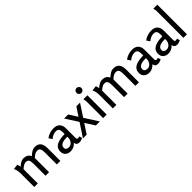

<svg xmlns="http://www.w3.org/2000/svg" viewBox="297 -2125 3497 3497"><g transform="rotate(-45 2046.0 -376.0)"><path d="M146 -505Q153 -489 157.5 -471.5Q162 -454 164 -437Q193 -464 231 -486.5Q269 -509 311 -509Q357 -509 391 -490Q425 -471 445 -428Q476 -459 516.5 -484Q557 -509 602 -509Q657 -509 689.5 -486Q722 -463 736.5 -424Q751 -385 751 -333V0H660V-311Q660 -340 655.5 -367.5Q651 -395 634 -413Q617 -431 581 -431Q548 -431 515 -409.5Q482 -388 460 -366V0H369V-311Q369 -340 364.5 -367.5Q360 -395 343.5 -413Q327 -431 290 -431Q270 -431 247.5 -421Q225 -411 205 -396Q185 -381 170 -367V0H79V-360Q79 -380 75.5 -404.5Q72 -429 65 -453Q58 -477 47 -494Z M1082 -509Q1161 -509 1202 -466.5Q1243 -424 1243 -345V-103Q1243 -80 1251 -72Q1259 -64 1271 -64Q1280 -64 1290 -66.5Q1300 -69 1309 -73L1327 -16Q1310 -6 1285 1.5Q1260 9 1234 9Q1206 9 1185 -5.5Q1164 -20 1158 -59Q1129 -26 1090.5 -7.5Q1052 11 1008 11Q949 11 909.5 -23.5Q870 -58 870 -119Q870 -176 897 -210Q924 -244 967.5 -261.5Q1011 -279 1060 -285Q1109 -291 1152 -291V-347Q1152 -388 1135 -414Q1118 -440 1071 -440Q1034 -440 999.5 -424.5Q965 -409 932 -381L889 -445Q931 -477 980.5 -493Q1030 -509 1082 -509ZM1152 -222Q1126 -222 1094 -220Q1062 -218 1032 -208.5Q1002 -199 982.5 -179Q963 -159 963 -124Q963 -93 985 -78.5Q1007 -64 1038 -64Q1072 -64 1097.5 -83Q1123 -102 1137.5 -131.5Q1152 -161 1152 -192Z M1449 -497 1768 1H1665L1345 -497ZM1660 -497H1755L1428 1H1332Z M1962 -667Q1962 -641 1943.5 -622Q1925 -603 1897 -603Q1871 -603 1852.5 -622Q1834 -641 1834 -667Q1834 -693 1852.5 -712Q1871 -731 1898 -731Q1924 -731 1943 -712Q1962 -693 1962 -667ZM1944 -497V0H1853V-439L1841 -497Z M2170 -505Q2177 -489 2181.5 -471.5Q2186 -454 2188 -437Q2217 -464 2255 -486.5Q2293 -509 2335 -509Q2381 -509 2415 -490Q2449 -471 2469 -428Q2500 -459 2540.5 -484Q2581 -509 2626 -509Q2681 -509 2713.5 -486Q2746 -463 2760.5 -424Q2775 -385 2775 -333V0H2684V-311Q2684 -340 2679.5 -367.5Q2675 -395 2658 -413Q2641 -431 2605 -431Q2572 -431 2539 -409.5Q2506 -388 2484 -366V0H2393V-311Q2393 -340 2388.5 -367.5Q2384 -395 2367.5 -413Q2351 -431 2314 -431Q2294 -431 2271.5 -421Q2249 -411 2229 -396Q2209 -381 2194 -367V0H2103V-360Q2103 -380 2099.5 -404.5Q2096 -429 2089 -453Q2082 -477 2071 -494Z M3106 -509Q3185 -509 3226 -466.5Q3267 -424 3267 -345V-103Q3267 -80 3275 -72Q3283 -64 3295 -64Q3304 -64 3314 -66.5Q3324 -69 3333 -73L3351 -16Q3334 -6 3309 1.5Q3284 9 3258 9Q3230 9 3209 -5.5Q3188 -20 3182 -59Q3153 -26 3114.5 -7.5Q3076 11 3032 11Q2973 11 2933.5 -23.5Q2894 -58 2894 -119Q2894 -176 2921 -210Q2948 -244 2991.5 -261.5Q3035 -279 3084 -285Q3133 -291 3176 -291V-347Q3176 -388 3159 -414Q3142 -440 3095 -440Q3058 -440 3023.5 -424.5Q2989 -409 2956 -381L2913 -445Q2955 -477 3004.5 -493Q3054 -509 3106 -509ZM3176 -222Q3150 -222 3118 -220Q3086 -218 3056 -208.5Q3026 -199 3006.5 -179Q2987 -159 2987 -124Q2987 -93 3009 -78.5Q3031 -64 3062 -64Q3096 -64 3121.5 -83Q3147 -102 3161.5 -131.5Q3176 -161 3176 -192Z M3600 -509Q3679 -509 3720 -466.5Q3761 -424 3761 -345V-103Q3761 -80 3769 -72Q3777 -64 3789 -64Q3798 -64 3808 -66.5Q3818 -69 3827 -73L3845 -16Q3828 -6 3803 1.5Q3778 9 3752 9Q3724 9 3703 -5.5Q3682 -20 3676 -59Q3647 -26 3608.5 -7.5Q3570 11 3526 11Q3467 11 3427.5 -23.5Q3388 -58 3388 -119Q3388 -176 3415 -210Q3442 -244 3485.5 -261.5Q3529 -279 3578 -285Q3627 -291 3670 -291V-347Q3670 -388 3653 -414Q3636 -440 3589 -440Q3552 -440 3517.5 -424.5Q3483 -409 3450 -381L3407 -445Q3449 -477 3498.5 -493Q3548 -509 3600 -509ZM3670 -222Q3644 -222 3612 -220Q3580 -218 3550 -208.5Q3520 -199 3500.5 -179Q3481 -159 3481 -124Q3481 -93 3503 -78.5Q3525 -64 3556 -64Q3590 -64 3615.5 -83Q3641 -102 3655.5 -131.5Q3670 -161 3670 -192Z M4012 -763V0H3921V-706L3908 -763Z"/></g></svg>

Font: Rosario Light Medium
Style: Regular
Weight: 500
Version: Version 1.101; ttfautohint (v1.8.1.43-b0c9)